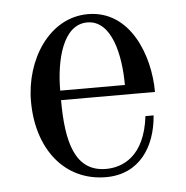

<svg xmlns="http://www.w3.org/2000/svg" viewBox="-42 -509 543 562"><g transform="rotate(-5 230.0 -228.0)"><path d="M136 -252C136 -340 160 -444 232 -444C304 -444 326 -340 326 -252ZM48 -228C48 -88 126 12 248 12C345 12 395 -63 402 -156H378C364 -38 298 -12 250 -12C158 -12 136 -102 136 -224H412C412 -332 360 -468 236 -468C122 -468 48 -350 48 -228Z"/></g></svg>

Font: Old Standard
Style: Regular
Weight: 400
Designer: Alexey Kryukov <alexios@thessalonica.org.ru>
Version: Version 2.0